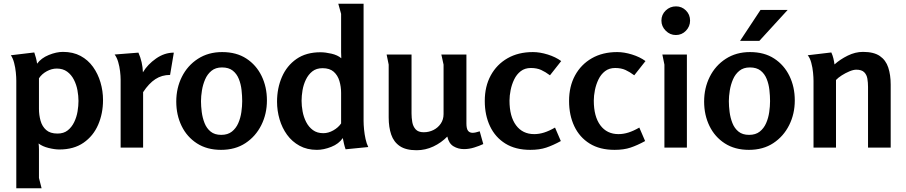

<svg xmlns="http://www.w3.org/2000/svg" viewBox="-20 -788 4836 1025"><path d="M163 -508Q168 -494 172 -478.5Q176 -463 178 -448Q200 -478 240.5 -494.5Q281 -511 316 -511Q370 -511 410 -489.5Q450 -468 476.5 -431Q503 -394 516.5 -348Q530 -302 530 -254Q530 -182 504 -122Q478 -62 426 -26Q374 10 297 10Q272 10 239.5 2Q207 -6 186 -22Q188 -8 188 8.5Q188 25 188 36V162L202 217H67V-357Q67 -376 64.5 -401.5Q62 -427 55.5 -452Q49 -477 38 -493ZM283 -422Q256 -422 229.5 -407.5Q203 -393 188 -370V-207Q188 -174 196.5 -143.5Q205 -113 226.5 -94Q248 -75 287 -75Q320 -75 341.5 -92Q363 -109 376 -136Q389 -163 394 -193Q399 -223 399 -249Q399 -276 393.5 -306Q388 -336 374.5 -362.5Q361 -389 338.5 -405.5Q316 -422 283 -422Z M719 -507Q741 -457 743 -402Q768 -444 813 -475.5Q858 -507 908 -507L888 -388Q844 -388 809.5 -365.5Q775 -343 744 -296V0H624V-363Q624 -382 621 -407.5Q618 -433 611 -457Q604 -481 592 -497Z M1160 12Q1085 12 1031.5 -22.5Q978 -57 949.5 -115.5Q921 -174 921 -246Q921 -318 951 -378Q981 -438 1036.5 -474Q1092 -510 1166 -510Q1242 -510 1295 -475.5Q1348 -441 1376.5 -382.5Q1405 -324 1405 -252Q1405 -180 1375 -120Q1345 -60 1290.5 -24Q1236 12 1160 12ZM1161 -68Q1196 -68 1218 -85.5Q1240 -103 1252 -130.5Q1264 -158 1268.5 -189.5Q1273 -221 1273 -248Q1273 -276 1269.5 -307.5Q1266 -339 1255 -366.5Q1244 -394 1222.5 -411Q1201 -428 1165 -428Q1131 -428 1109 -410Q1087 -392 1075 -364Q1063 -336 1058 -305Q1053 -274 1053 -248Q1053 -221 1057 -190Q1061 -159 1072 -131Q1083 -103 1104.5 -85.5Q1126 -68 1161 -68Z M1691 -509Q1717 -509 1749.5 -501.5Q1782 -494 1802 -477Q1801 -497 1801 -509Q1801 -521 1801 -538V-714L1786 -768H1921V-142Q1921 -123 1923.5 -97Q1926 -71 1931.5 -46Q1937 -21 1946 -3L1825 9Q1820 -5 1816.5 -20Q1813 -35 1810 -51Q1789 -20 1748.5 -4Q1708 12 1672 12Q1619 12 1579 -10Q1539 -32 1512.5 -68.5Q1486 -105 1472.5 -151Q1459 -197 1459 -245Q1459 -317 1485 -377Q1511 -437 1562.5 -473Q1614 -509 1691 -509ZM1702 -424Q1669 -424 1647.5 -407Q1626 -390 1613 -363Q1600 -336 1595 -306Q1590 -276 1590 -250Q1590 -223 1595.5 -193Q1601 -163 1614.5 -136.5Q1628 -110 1650.5 -93.5Q1673 -77 1706 -77Q1733 -77 1759.5 -92Q1786 -107 1801 -129V-292Q1801 -325 1792 -355.5Q1783 -386 1761.5 -405Q1740 -424 1702 -424Z M2177 -497V-182Q2177 -159 2181 -136Q2185 -113 2199 -97.5Q2213 -82 2242 -82Q2270 -82 2294 -94Q2318 -106 2333 -128Q2348 -150 2348 -179V-443Q2348 -444 2345 -456.5Q2342 -469 2339.5 -482Q2337 -495 2336 -497H2470V-129Q2470 -101 2478.5 -90Q2487 -79 2503 -79Q2517 -79 2541 -87L2560 -19Q2539 -9 2511.5 -0.5Q2484 8 2457 8Q2426 8 2401 -7Q2376 -22 2368 -59Q2336 -26 2293.5 -6Q2251 14 2204 14Q2147 14 2114.5 -8Q2082 -30 2068.5 -69.5Q2055 -109 2055 -161V-443L2044 -497Z M2825 -510Q2862 -510 2904 -497Q2946 -484 2976 -462L2916 -386Q2892 -404 2869 -414.5Q2846 -425 2814 -425Q2782 -425 2760 -408Q2738 -391 2725 -364Q2712 -337 2706 -307Q2700 -277 2700 -251Q2700 -166 2735 -119Q2770 -72 2832 -72Q2858 -72 2885 -80.5Q2912 -89 2943 -107L2974 -35Q2932 -12 2896 0Q2860 12 2811 12Q2732 12 2678 -21.5Q2624 -55 2596 -114Q2568 -173 2568 -249Q2568 -327 2600 -385.5Q2632 -444 2689.5 -477Q2747 -510 2825 -510Z M3275 -510Q3312 -510 3354 -497Q3396 -484 3426 -462L3366 -386Q3342 -404 3319 -414.5Q3296 -425 3264 -425Q3232 -425 3210 -408Q3188 -391 3175 -364Q3162 -337 3156 -307Q3150 -277 3150 -251Q3150 -166 3185 -119Q3220 -72 3282 -72Q3308 -72 3335 -80.5Q3362 -89 3393 -107L3424 -35Q3382 -12 3346 0Q3310 12 3261 12Q3182 12 3128 -21.5Q3074 -55 3046 -114Q3018 -173 3018 -249Q3018 -327 3050 -385.5Q3082 -444 3139.5 -477Q3197 -510 3275 -510Z M3664 -678Q3664 -647 3642 -624Q3620 -601 3588 -601Q3557 -601 3534 -624Q3511 -647 3511 -678Q3511 -710 3534 -732Q3557 -754 3589 -754Q3620 -754 3642 -732Q3664 -710 3664 -678ZM3647 -497V0H3527V-443L3516 -497Z M3978 12Q3903 12 3849.5 -22.5Q3796 -57 3767.5 -115.5Q3739 -174 3739 -246Q3739 -318 3769 -378Q3799 -438 3854.5 -474Q3910 -510 3984 -510Q4060 -510 4113 -475.5Q4166 -441 4194.5 -382.5Q4223 -324 4223 -252Q4223 -180 4193 -120Q4163 -60 4108.5 -24Q4054 12 3978 12ZM3979 -68Q4014 -68 4036 -85.5Q4058 -103 4070 -130.5Q4082 -158 4086.5 -189.5Q4091 -221 4091 -248Q4091 -276 4087.5 -307.5Q4084 -339 4073 -366.5Q4062 -394 4040.5 -411Q4019 -428 3983 -428Q3949 -428 3927 -410Q3905 -392 3893 -364Q3881 -336 3876 -305Q3871 -274 3871 -248Q3871 -221 3875 -190Q3879 -159 3890 -131Q3901 -103 3922.5 -85.5Q3944 -68 3979 -68ZM4040 -735H4185L4034 -570H3931Z M4418 -508Q4425 -493 4429 -476.5Q4433 -460 4435 -444Q4465 -471 4505.5 -491Q4546 -511 4587 -511Q4645 -511 4677 -489Q4709 -467 4722 -427.5Q4735 -388 4735 -336V0H4614V-324Q4614 -347 4610.5 -368Q4607 -389 4593.5 -402.5Q4580 -416 4551 -416Q4536 -416 4514.5 -407Q4493 -398 4473.5 -385.5Q4454 -373 4443 -361V0H4323V-356Q4323 -374 4320.5 -400.5Q4318 -427 4311 -453Q4304 -479 4292 -493Z"/></svg>

Font: Rosario Light
Style: Bold
Weight: 700
Version: Version 1.101; ttfautohint (v1.8.1.43-b0c9)